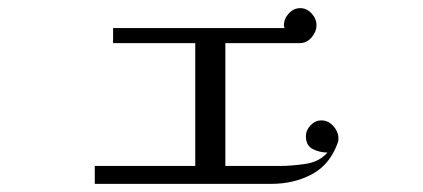

<svg xmlns="http://www.w3.org/2000/svg" viewBox="-20 -487 1040 472"><path d="M812 -146Q812 -141 811 -138Q792 -83 747.5 -59Q703 -35 647 -35H213V-79H460V-381H258V-418H680Q678 -420 678 -425Q678 -441 690 -454Q702 -467 718 -467Q734 -467 746 -454Q758 -441 758 -425Q758 -409 746 -395Q734 -381 717 -381H534V-79H667Q696 -79 730.5 -84Q765 -89 785 -112Q766 -112 749 -120.5Q732 -129 732 -152Q732 -167 743.5 -179Q755 -191 770 -191Q787 -191 799.5 -177Q812 -163 812 -146Z"/></svg>

Font: Kaisei Decol
Style: Regular
Weight: 400
Designer: Font-Kai, 金井和夫
Foundry: KAZUO KANAI
Version: Version 5.003